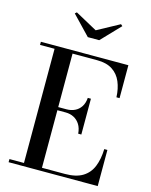

<svg xmlns="http://www.w3.org/2000/svg" viewBox="-140 -1066 907 1155"><g transform="rotate(15 313.0 -488.5)"><path d="M28.5 0V-19.5H119V-730.5H28.5V-750H573.5V-545H554Q552 -598.5 534.2 -640.5Q516.5 -682.5 479.8 -706.5Q443 -730.5 384.5 -730.5H231V-19.5H374Q442.5 -19.5 483.5 -44.5Q524.5 -69.5 543.2 -115.5Q562 -161.5 564 -225H583.5V0ZM388.5 -274Q386 -307.5 371.5 -330.8Q357 -354 334 -366Q311 -378 282.5 -378H206.5V-397.5H282.5Q311 -397.5 334 -408.5Q357 -419.5 371.5 -441.5Q386 -463.5 388.5 -497H408V-274ZM294 -850 181.5 -967.5 192 -977 329 -902 467 -977 477.5 -967.5 365 -850Z"/></g></svg>

Font: Bodoni Moda 11pt Medium
Style: Regular
Weight: 500
Designer: Owen Earl
Foundry: indestructible type
Version: Version 2.004